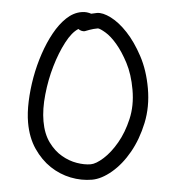

<svg xmlns="http://www.w3.org/2000/svg" viewBox="-47 -616 601 679"><g transform="rotate(-5 254.0 -276.0)"><path d="M252.9 -34.2Q271.5 -34.2 300.3 -52.2Q329.1 -70.3 356.4 -103Q383.8 -135.7 403.3 -181.6Q422.9 -227.5 422.9 -284.2Q422.9 -338.9 409.7 -380.4Q396.5 -421.9 379.4 -450.7Q362.3 -479.5 345.2 -494.1Q328.1 -508.8 320.3 -510.7Q303.7 -510.7 290.5 -508.3Q277.3 -505.9 272.5 -504.9Q260.7 -504.9 251 -514.6Q226.6 -504.9 200.2 -470.7Q173.8 -436.5 151.4 -391.1Q128.9 -345.7 114.3 -294.4Q99.6 -243.2 99.6 -200.2Q99.6 -155.3 115.2 -123.5Q130.9 -91.8 154.3 -72.3Q177.7 -52.7 204.1 -43.5Q230.5 -34.2 252.9 -34.2ZM321.3 -565.4Q341.8 -565.4 368.7 -545.4Q395.5 -525.4 419.4 -488.8Q443.4 -452.1 460.4 -400.4Q477.5 -348.6 477.5 -284.2Q477.5 -218.8 455.1 -163.1Q432.6 -107.4 398.9 -66.4Q365.2 -25.4 325.7 -2.4Q286.1 20.5 252.9 20.5Q214.8 20.5 177.7 5.9Q140.6 -8.8 111.3 -36.6Q82 -64.5 63.5 -105.5Q44.9 -146.5 44.9 -200.2Q44.9 -234.4 53.7 -275.4Q62.5 -316.4 77.6 -357.9Q92.8 -399.4 113.8 -438Q134.8 -476.6 159.2 -506.8Q183.6 -537.1 210.9 -555.2Q238.3 -573.2 266.6 -573.2Q277.3 -573.2 285.6 -570.8Q293.9 -568.4 300.8 -564.5Q305.7 -564.5 310.5 -564.9Q315.4 -565.4 321.3 -565.4Z"/></g></svg>

Font: Coming Soon
Style: Regular
Weight: 400
Designer: Dathan Boardman
Foundry: Open Window
Version: Version 1.000